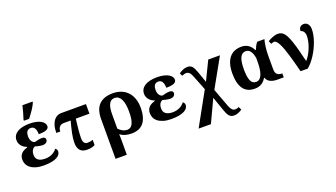

<svg xmlns="http://www.w3.org/2000/svg" viewBox="-80 -1487 4236 2419"><g transform="rotate(-20 2038.0 -278.0)"><path d="M205.1 -403.8Q205.1 -385.7 209 -368.9Q212.9 -352.1 220.7 -338.9Q228.5 -325.7 239.7 -317.4Q251 -309.1 266.1 -307.1Q287.1 -313 312.3 -318.6Q337.4 -324.2 360.8 -324.2Q382.8 -324.2 396 -315.4Q409.2 -306.6 409.2 -286.1Q409.2 -264.2 390.9 -250Q372.6 -235.8 341.8 -235.8Q333.5 -235.8 320.6 -237.5Q307.6 -239.3 293.5 -241.9Q279.3 -244.6 266.4 -248Q253.4 -251.5 245.1 -254.9Q220.2 -247.6 205.6 -222.4Q190.9 -197.3 190.9 -158.2Q190.9 -112.3 222.7 -88.6Q254.4 -64.9 314 -64.9Q344.7 -64.9 369.4 -71.3Q394 -77.6 413.8 -88.1Q433.6 -98.6 448.7 -112.1Q463.9 -125.5 475.1 -139.2Q483.9 -134.3 491 -122.6Q498 -110.8 498 -98.1Q498 -77.1 485.8 -57.6Q473.6 -38.1 446.5 -23.2Q419.4 -8.3 376 0.7Q332.5 9.8 270 9.8Q210.9 9.8 167 -2.9Q123 -15.6 94.2 -37.4Q65.4 -59.1 51.3 -88.4Q37.1 -117.7 37.1 -150.9Q37.1 -181.2 46.6 -201.9Q56.2 -222.7 71.8 -237.1Q87.4 -251.5 107.7 -261Q127.9 -270.5 149.9 -277.8V-283.2Q127.4 -290 109.4 -302.5Q91.3 -314.9 78.4 -331.3Q65.4 -347.7 58.6 -366.7Q51.8 -385.7 51.8 -405.8Q51.8 -440.4 67.6 -467Q83.5 -493.7 112.5 -511.5Q141.6 -529.3 183.1 -538.6Q224.6 -547.9 275.9 -547.9Q329.1 -547.9 367.4 -538.3Q405.8 -528.8 430.7 -513.9Q455.6 -499 467.3 -480.2Q479 -461.4 479 -442.9Q479 -411.1 445.3 -397Q411.6 -382.8 341.8 -382.8Q341.8 -433.6 324.7 -462.4Q307.6 -491.2 272.9 -491.2Q253.4 -491.2 240.5 -484.1Q227.5 -477.1 219.7 -465.1Q211.9 -453.1 208.5 -437.3Q205.1 -421.4 205.1 -403.8ZM224.1 -621.1Q238.3 -664.1 252 -712.2Q265.6 -760.3 272.9 -795.9H408.7V-784.2Q396.5 -752 364.3 -702.9Q332 -653.8 293.9 -606H224.1Z M1030.3 -407.2H847.2Q835.9 -319.8 830.6 -257.6Q825.2 -195.3 825.2 -150.9Q825.2 -110.4 841.1 -90.6Q856.9 -70.8 881.3 -70.8Q903.8 -70.8 922.1 -74.2Q940.4 -77.6 956.1 -83V-14.2Q938 -2.9 912.4 3.4Q886.7 9.8 850.1 9.8Q785.6 9.8 755.9 -25.6Q726.1 -61 726.1 -125Q726.1 -154.8 729.7 -186.3Q733.4 -217.8 740.5 -252.2Q747.6 -286.6 757.1 -325.2Q766.6 -363.8 778.3 -407.2H689Q667 -407.2 651.6 -400.6Q636.2 -394 626.7 -382.3Q617.2 -370.6 612.8 -355Q608.4 -339.4 608.4 -321.8H555.2Q555.2 -380.9 567.9 -421.9Q580.6 -462.9 600.8 -488.3Q621.1 -513.7 646 -524.9Q670.9 -536.1 695.3 -536.1H1030.3Z M1663.1 -257.8Q1663.1 -187.5 1648.2 -136.7Q1633.3 -85.9 1605.5 -53.5Q1577.6 -21 1537.4 -5.6Q1497.1 9.8 1445.8 9.8Q1402.3 9.8 1364 -1Q1325.7 -11.7 1293.9 -36.1Q1294.9 -22.5 1295.4 -0.2Q1295.9 22 1295.9 48.8V240.2H1145V-293Q1145 -354 1159.7 -401.6Q1174.3 -449.2 1204.8 -481.9Q1235.4 -514.6 1282.2 -531.7Q1329.1 -548.8 1393.1 -548.8Q1453.1 -548.8 1502.9 -529.5Q1552.7 -510.3 1588.1 -473.4Q1623.5 -436.5 1643.3 -382.3Q1663.1 -328.1 1663.1 -257.8ZM1508.8 -259.8Q1508.8 -313.5 1502 -355.2Q1495.1 -397 1481 -425.8Q1466.8 -454.6 1445.3 -469.7Q1423.8 -484.9 1395 -484.9Q1366.2 -484.9 1347.2 -471.2Q1328.1 -457.5 1316.7 -432.4Q1305.2 -407.2 1300.5 -371.8Q1295.9 -336.4 1295.9 -293V-109.9Q1320.3 -84.5 1348.6 -68.8Q1377 -53.2 1413.1 -53.2Q1434.6 -53.2 1452.1 -64.2Q1469.7 -75.2 1482.4 -99.6Q1495.1 -124 1502 -163.3Q1508.8 -202.6 1508.8 -259.8Z M1915 -403.8Q1915 -385.7 1918.9 -368.9Q1922.9 -352.1 1930.7 -338.9Q1938.5 -325.7 1949.7 -317.4Q1960.9 -309.1 1976.1 -307.1Q1997.1 -313 2022.2 -318.6Q2047.4 -324.2 2070.8 -324.2Q2092.8 -324.2 2106 -315.4Q2119.1 -306.6 2119.1 -286.1Q2119.1 -264.2 2100.8 -250Q2082.5 -235.8 2051.8 -235.8Q2043.5 -235.8 2030.5 -237.5Q2017.6 -239.3 2003.4 -241.9Q1989.3 -244.6 1976.3 -248Q1963.4 -251.5 1955.1 -254.9Q1930.2 -247.6 1915.5 -222.4Q1900.9 -197.3 1900.9 -158.2Q1900.9 -112.3 1932.6 -88.6Q1964.4 -64.9 2023.9 -64.9Q2054.7 -64.9 2079.3 -71.3Q2104 -77.6 2123.8 -88.1Q2143.6 -98.6 2158.7 -112.1Q2173.8 -125.5 2185.1 -139.2Q2193.8 -134.3 2200.9 -122.6Q2208 -110.8 2208 -98.1Q2208 -77.1 2195.8 -57.6Q2183.6 -38.1 2156.5 -23.2Q2129.4 -8.3 2085.9 0.7Q2042.5 9.8 1980 9.8Q1920.9 9.8 1877 -2.9Q1833 -15.6 1804.2 -37.4Q1775.4 -59.1 1761.2 -88.4Q1747.1 -117.7 1747.1 -150.9Q1747.1 -181.2 1756.6 -201.9Q1766.1 -222.7 1781.7 -237.1Q1797.4 -251.5 1817.6 -261Q1837.9 -270.5 1859.9 -277.8V-283.2Q1837.4 -290 1819.3 -302.5Q1801.3 -314.9 1788.3 -331.3Q1775.4 -347.7 1768.6 -366.7Q1761.7 -385.7 1761.7 -405.8Q1761.7 -440.4 1777.6 -467Q1793.5 -493.7 1822.5 -511.5Q1851.6 -529.3 1893.1 -538.6Q1934.6 -547.9 1985.8 -547.9Q2039.1 -547.9 2077.4 -538.3Q2115.7 -528.8 2140.6 -513.9Q2165.5 -499 2177.2 -480.2Q2189 -461.4 2189 -442.9Q2189 -411.1 2155.3 -397Q2121.6 -382.8 2051.8 -382.8Q2051.8 -433.6 2034.7 -462.4Q2017.6 -491.2 1982.9 -491.2Q1963.4 -491.2 1950.4 -484.1Q1937.5 -477.1 1929.7 -465.1Q1921.9 -453.1 1918.5 -437.3Q1915 -421.4 1915 -403.8Z M2423.3 240.2H2258.3L2502 -200.2L2426.3 -392.1Q2418.5 -412.1 2410.6 -427Q2402.8 -441.9 2393.6 -451.7Q2384.3 -461.4 2372.8 -466.3Q2361.3 -471.2 2346.2 -471.2Q2340.8 -471.2 2333.5 -469.7Q2326.2 -468.3 2318.6 -465.8Q2311 -463.4 2304 -460.7Q2296.9 -458 2292 -456.1L2273.9 -495.1Q2286.1 -503.9 2299.6 -511.7Q2313 -519.5 2327.6 -525.6Q2342.3 -531.7 2357.2 -535.4Q2372.1 -539.1 2387.2 -539.1Q2408.2 -539.1 2423.6 -533.7Q2439 -528.3 2451.4 -515.1Q2463.9 -502 2474.6 -480Q2485.4 -458 2497.1 -424.8L2546.9 -282.2L2669.9 -536.1H2827.1L2611.3 -149.9L2697.3 82Q2704.6 102.5 2712.4 118.7Q2720.2 134.8 2729.5 146.2Q2738.8 157.7 2750 163.8Q2761.2 169.9 2775.9 169.9Q2791.5 169.9 2804.2 165.8Q2816.9 161.6 2826.2 157.2L2845.2 199.2Q2818.8 216.3 2793.2 227.1Q2767.6 237.8 2735.4 237.8Q2713.4 237.8 2697.5 230Q2681.6 222.2 2669.4 207Q2657.2 191.9 2647.2 169.2Q2637.2 146.5 2627 117.2L2564.9 -62Z M3403.3 0Q3366.2 0 3340.3 -7.1Q3314.5 -14.2 3297.4 -25.4Q3280.3 -36.6 3270.8 -50.5Q3261.2 -64.5 3257.3 -78.1H3251Q3239.7 -59.1 3225.6 -43Q3211.4 -26.9 3192.9 -15.1Q3174.3 -3.4 3150.9 3.2Q3127.4 9.8 3098.1 9.8Q3049.3 9.8 3011.2 -6.6Q2973.1 -22.9 2947.5 -56.9Q2921.9 -90.8 2908.4 -143.1Q2895 -195.3 2895 -267.1Q2895 -339.4 2910.9 -392.1Q2926.8 -444.8 2955.6 -479Q2984.4 -513.2 3025.4 -529.5Q3066.4 -545.9 3116.2 -545.9Q3146 -545.9 3169.7 -538.1Q3193.4 -530.3 3212.2 -516.6Q3231 -502.9 3244.6 -485.1Q3258.3 -467.3 3268.1 -446.8H3277.3Q3285.6 -469.7 3296.6 -491.5Q3307.6 -513.2 3327.1 -536.1H3423.3Q3418.9 -522 3414.1 -498.5Q3409.2 -475.1 3405.5 -447.5Q3401.9 -419.9 3399.4 -390.4Q3397 -360.8 3397 -334V-140.1Q3397 -96.2 3418.2 -74.7Q3439.5 -53.2 3479 -53.2H3487.3V0ZM3142.1 -64.9Q3171.9 -64.9 3191.7 -83.7Q3211.4 -102.5 3223.4 -135.3Q3235.4 -168 3240.2 -212.4Q3245.1 -256.8 3245.1 -308.1V-345.2Q3239.7 -379.4 3230.5 -403.8Q3221.2 -428.2 3208.7 -443.8Q3196.3 -459.5 3181.2 -466.8Q3166 -474.1 3149.9 -474.1Q3096.7 -474.1 3073 -422.1Q3049.3 -370.1 3049.3 -267.1Q3049.3 -165 3070.6 -115Q3091.8 -64.9 3142.1 -64.9Z M4027.8 -449.2Q4027.8 -413.1 4019.8 -372.6Q4011.7 -332 3997.1 -290Q3982.4 -248 3962.2 -206.3Q3941.9 -164.6 3917.5 -126.7Q3893.1 -88.9 3865.7 -56.4Q3838.4 -23.9 3809.1 0H3712.9Q3696.3 -64.5 3680.4 -123.8Q3664.6 -183.1 3649.2 -234.6Q3633.8 -286.1 3618.4 -328.1Q3603 -370.1 3587.6 -400.1Q3572.3 -430.2 3556.4 -446.5Q3540.5 -462.9 3523.9 -462.9Q3515.6 -462.9 3504.9 -459.2Q3494.1 -455.6 3484.9 -450.2L3464.8 -492.2Q3479 -501 3496.1 -509.8Q3513.2 -518.6 3531.2 -525.6Q3549.3 -532.7 3567.9 -536.9Q3586.4 -541 3604 -541Q3627.4 -541 3647 -532.7Q3666.5 -524.4 3684.1 -504.4Q3701.7 -484.4 3717.5 -451.4Q3733.4 -418.5 3750 -368.9Q3766.6 -319.3 3784.4 -252Q3802.2 -184.6 3823.2 -96.2Q3853 -129.4 3875 -169.2Q3897 -209 3911.4 -249Q3925.8 -289.1 3932.9 -326.4Q3939.9 -363.8 3939.9 -392.1Q3939.9 -411.6 3935.1 -426.3Q3930.2 -440.9 3922.6 -451.2Q3915 -461.4 3905.3 -467.5Q3895.5 -473.6 3885.3 -476.1Q3885.3 -494.6 3890.6 -507.8Q3896 -521 3905.3 -529.3Q3914.6 -537.6 3926.5 -541.7Q3938.5 -545.9 3952.1 -545.9Q3972.2 -545.9 3986.6 -537.4Q4001 -528.8 4010.3 -515.1Q4019.5 -501.5 4023.7 -484.1Q4027.8 -466.8 4027.8 -449.2Z"/></g></svg>

Font: Droid Serif
Style: Bold
Weight: 700
Designer: Monotype Design team
Foundry: Monotype Imaging Inc.
Version: Version 1.03